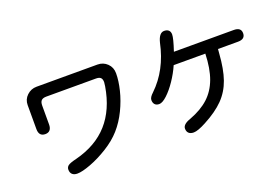

<svg xmlns="http://www.w3.org/2000/svg" viewBox="-108 -1114 2217 1522"><g transform="rotate(-20 1000.0 -353.5)"><path d="M247 -546V-387Q247 -357 233.5 -341Q220 -325 194 -325Q140 -325 140 -387V-589Q140 -637 174.5 -669.5Q209 -702 256 -702H770Q818 -702 851.5 -669.5Q885 -637 885 -587Q885 -524 866 -446Q847 -368 809.5 -290.5Q772 -213 719 -153Q668 -95 590.5 -47Q513 1 439.5 28.5Q366 56 326 56Q298 56 283 42Q268 28 268 2Q268 -18 284 -31Q301 -44 356 -57Q532 -102 634.5 -217Q737 -332 768 -519L772 -553Q772 -579 760 -590.5Q748 -602 721 -602H302Q273 -602 260 -589Q247 -576 247 -546Z M1940 -541Q1940 -491 1879 -491H1710L1707 -456Q1698 -325 1668 -239.5Q1638 -154 1577 -91.5Q1516 -29 1410 27Q1339 65 1304 65Q1277 65 1262.5 51.5Q1248 38 1248 13Q1248 -24 1316 -47Q1414 -84 1475 -140Q1536 -196 1567.5 -281Q1599 -366 1603 -491H1336Q1310 -431 1270.5 -372.5Q1231 -314 1191 -277Q1151 -240 1124 -240Q1100 -240 1087.5 -253.5Q1075 -267 1075 -291Q1075 -314 1108 -344Q1249 -479 1295 -696Q1314 -772 1357 -772Q1382 -772 1395 -759.5Q1408 -747 1408 -724Q1408 -692 1374 -590H1879Q1940 -590 1940 -541Z"/></g></svg>

Font: 寒蝉全圆体 Bold
Style: Regular
Weight: 700
Designer: Warren2060
      Designed by Motoya company      

      [Varela Round]
      Joe Prince(Latin component); Avraham Cornf
Foundry: ChillType
Version: Version 3.200